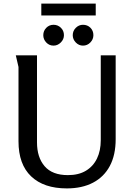

<svg xmlns="http://www.w3.org/2000/svg" viewBox="-20 -1037 747 1069"><path d="M186 -729V-244Q186 -161 228.5 -111.5Q271 -62 358 -62Q418 -62 458.5 -86.5Q499 -111 520 -154.5Q541 -198 541 -256V-729H624V-262Q624 -174 591.5 -113Q559 -52 498 -20Q437 12 352 12Q224 12 153.5 -55Q83 -122 83 -250V-664L68 -729ZM210 -1017H513V-951H210ZM336 -841Q336 -818 318.5 -800.5Q301 -783 278 -783Q254 -783 237.5 -800.5Q221 -818 221 -841Q221 -865 237.5 -882Q254 -899 278 -899Q302 -899 319 -882.5Q336 -866 336 -841ZM500 -841Q500 -818 483 -800.5Q466 -783 442 -783Q419 -783 402 -800.5Q385 -818 385 -841Q385 -865 402 -882Q419 -899 442 -899Q467 -899 483.5 -882.5Q500 -866 500 -841Z"/></svg>

Font: Rosario Medium
Style: Regular
Weight: 500
Version: Version 1.201